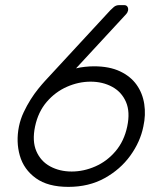

<svg xmlns="http://www.w3.org/2000/svg" viewBox="-20 -720 622 750"><path d="M247 10Q167 10 120 -24Q73 -58 57.5 -112Q42 -166 54 -226Q60 -255 72.5 -281.5Q85 -308 99.5 -331Q114 -354 129 -372.5Q144 -391 155 -403L411 -680Q416 -685 424.5 -692.5Q433 -700 446 -700H465Q474 -700 478 -693.5Q482 -687 480 -678Q479 -674 477 -670.5Q475 -667 473 -665L277 -453Q293 -457 312 -459Q331 -461 347 -461Q407 -461 448.5 -441.5Q490 -422 513.5 -389Q537 -356 543.5 -313.5Q550 -271 540 -226Q528 -166 489 -112Q450 -58 388.5 -24Q327 10 247 10ZM260 -50Q307 -50 352.5 -70Q398 -90 431.5 -129.5Q465 -169 477 -226Q489 -283 472 -322Q455 -361 418 -381Q381 -401 334 -401Q287 -401 241.5 -381Q196 -361 162.5 -322Q129 -283 117 -226Q105 -169 122 -129.5Q139 -90 176 -70Q213 -50 260 -50Z"/></svg>

Font: Rubik Light Light
Style: Italic
Weight: 300
Italic angle: -12°
Version: Version 2.104